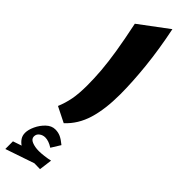

<svg xmlns="http://www.w3.org/2000/svg" viewBox="-388 -773 1085 1085"><g transform="rotate(45 154.5 -230.0)"><path d="M67.4 179.2Q67.4 199.2 90.8 208.7Q114.3 218.3 145.5 218.3Q164.1 218.3 188 215.3Q211.9 212.4 232.9 207.5L222.7 285.6L176.8 284.7L3.4 343.8V282.7L55.2 265.1Q38.1 253.4 27.8 237.3Q17.6 221.2 17.6 200.2Q17.6 175.3 32.2 143.8Q46.9 112.3 71.5 88.9Q96.2 65.4 125.5 65.4Q148.9 65.4 168 74.2Q187 83 212.4 104L178.2 159.2Q145 137.7 117.2 137.7Q97.7 137.7 82.5 149.2Q67.4 160.6 67.4 179.2ZM192.4 -802.7Q219.7 -670.4 232.2 -549.8Q244.6 -429.2 244.6 -333Q244.6 -215.8 219.2 -131.8Q193.8 -47.9 133.8 7.3L42 -38.6Q59.6 -80.6 68.4 -126.2Q77.1 -171.9 77.1 -238.3Q77.1 -294.4 72.3 -354.2Q67.4 -414.1 55.2 -490.7Q43 -567.4 20.5 -674.3Z"/></g></svg>

Font: Pinar ExtraBold
Style: Regular
Weight: 800
Designer: Amin Abedi
Version: Version 3.000